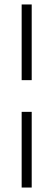

<svg xmlns="http://www.w3.org/2000/svg" viewBox="-20 -740 239 860"><path d="M77 -381V-720H122V-381ZM77 100V-239H122V100Z"/></svg>

Font: DM Sans 17pt ExtraLight
Style: Regular
Weight: 250
Version: Version 4.004;gftools[0.9.30]